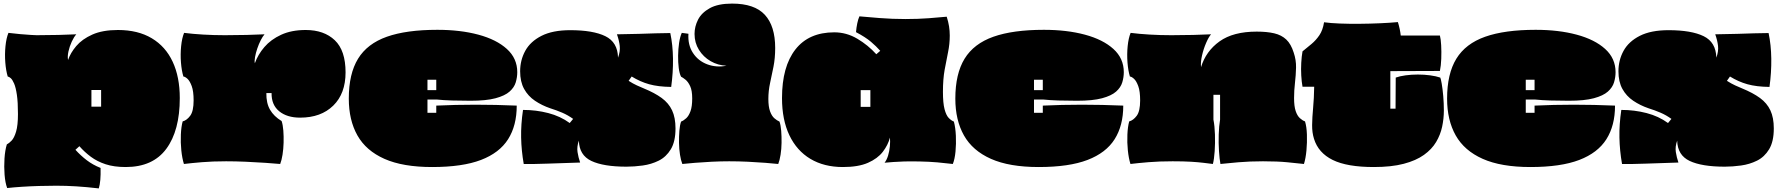

<svg xmlns="http://www.w3.org/2000/svg" viewBox="-20 -896 9902 1069"><path d="M530 153Q461 145 404.5 141.5Q348 138 293 138Q247 138 197 139.5Q147 141 101 144Q55 147 20 151Q9 122 5.5 77Q2 32 5 -13.5Q8 -59 18 -92Q30 -98 44.5 -113Q59 -128 69.5 -163Q80 -198 80 -261Q80 -327 74 -368Q68 -409 58.5 -431Q49 -453 39.5 -461Q30 -469 23 -470Q13 -503 9.5 -548.5Q6 -594 10.5 -639Q15 -684 27 -713Q59 -709 92.5 -706Q126 -703 152 -701.5Q178 -700 184 -700Q246 -700 306 -701.5Q366 -703 405 -705Q392 -691 379.5 -664Q367 -637 361 -609Q355 -581 359 -562Q372 -601 404.5 -639.5Q437 -678 494 -703.5Q551 -729 637 -729Q748 -729 825 -683Q902 -637 941.5 -552Q981 -467 981 -350Q981 -169 906 -67.5Q831 34 680 34Q615 34 568 18.5Q521 3 486 -23Q451 -49 422 -82L400 -62Q429 -30 463 -4Q497 22 540 39Q542 115 530 153ZM489 -302H543V-395H489Z M1004 17Q994 -15 989.5 -59Q985 -103 987 -147Q989 -191 997 -220Q1020 -226 1039 -251.5Q1058 -277 1058 -337Q1058 -388 1047.5 -416.5Q1037 -445 1024 -457Q1011 -469 1001 -470Q991 -503 987.5 -548.5Q984 -594 988.5 -639Q993 -684 1005 -713Q1052 -707 1111 -703.5Q1170 -700 1232 -700Q1294 -700 1354 -701.5Q1414 -703 1453 -705Q1443 -694 1432 -672.5Q1421 -651 1412.5 -626Q1404 -601 1400 -578.5Q1396 -556 1399 -544Q1416 -592 1452 -634Q1488 -676 1545.5 -702.5Q1603 -729 1682 -729Q1784 -729 1844 -672Q1904 -615 1904 -493Q1904 -375 1835.5 -308Q1767 -241 1651 -241Q1578 -241 1534.5 -276.5Q1491 -312 1492 -378H1463Q1462 -322 1483.5 -285Q1505 -248 1548 -222Q1555 -201 1557.5 -169Q1560 -137 1559 -101.5Q1558 -66 1553 -34.5Q1548 -3 1540 17Q1507 14 1456 10.5Q1405 7 1348 4.5Q1291 2 1239 2Q1164 2 1104.5 7Q1045 12 1004 17Z M2386 34Q2223 34 2120.5 -11.5Q2018 -57 1970 -142Q1922 -227 1922 -347Q1922 -485 1973.5 -569Q2025 -653 2134 -691.5Q2243 -730 2415 -730Q2543 -730 2643.5 -703Q2744 -676 2802 -623.5Q2860 -571 2860 -494Q2860 -466 2851.5 -437.5Q2843 -409 2817 -386Q2791 -363 2739 -349Q2687 -335 2600 -335Q2542 -335 2495.5 -336.5Q2449 -338 2410 -342H2360V-268H2409V-308Q2621 -318 2857 -308Q2857 -197 2809 -121Q2761 -45 2658 -5.5Q2555 34 2386 34ZM2360 -394H2409V-452H2360Z M3468 32Q3340 32 3272.5 0Q3205 -32 3203 -113Q3191 -79 3195.5 -49.5Q3200 -20 3210 9Q3111 12 3030 15Q2949 18 2896 17Q2883 -57 2881.5 -130Q2880 -203 2892 -284Q2965 -284 3032.5 -266.5Q3100 -249 3152 -211L3171 -234Q3142 -255 3110.5 -268.5Q3079 -282 3044 -293Q2997 -309 2958.5 -335Q2920 -361 2898 -401Q2876 -441 2876 -499Q2876 -561 2904.5 -613Q2933 -665 2995 -696.5Q3057 -728 3155 -728Q3282 -728 3350.5 -694.5Q3419 -661 3421 -575Q3434 -610 3430.5 -640.5Q3427 -671 3415 -705Q3486 -706 3537.5 -707.5Q3589 -709 3631 -710.5Q3673 -712 3712 -712Q3726 -646 3727 -569Q3728 -492 3717 -412Q3644 -413 3594 -427Q3544 -441 3497 -470L3480 -446Q3505 -430 3526 -420.5Q3547 -411 3564 -404Q3625 -379 3664 -350.5Q3703 -322 3722 -281.5Q3741 -241 3741 -181Q3741 -108 3715 -65Q3689 -22 3647.5 -1.5Q3606 19 3558.5 25.5Q3511 32 3468 32Z M3779 17Q3771 -3 3766 -34.5Q3761 -66 3760.5 -101Q3760 -136 3762.5 -167.5Q3765 -199 3772 -219Q3787 -225 3801 -238Q3815 -251 3824.5 -277Q3834 -303 3834 -348Q3834 -392 3822.5 -416.5Q3811 -441 3796.5 -452.5Q3782 -464 3772 -469Q3763 -486 3759 -517.5Q3755 -549 3755.5 -586Q3756 -623 3761 -657Q3766 -691 3776 -713Q3787 -712 3795 -710.5Q3803 -709 3813 -708Q3809 -646 3838 -601.5Q3867 -557 3917.5 -538Q3968 -519 4025 -530Q3977 -532 3936.5 -555.5Q3896 -579 3871.5 -618.5Q3847 -658 3847 -707Q3847 -748 3866.5 -786.5Q3886 -825 3932 -850.5Q3978 -876 4056 -876Q4181 -876 4238.5 -813.5Q4296 -751 4296 -629Q4296 -572 4286.5 -524.5Q4277 -477 4267.5 -433.5Q4258 -390 4258 -345Q4258 -302 4267.5 -276Q4277 -250 4291.5 -237.5Q4306 -225 4320 -219Q4327 -199 4329.5 -167.5Q4332 -136 4331.5 -101Q4331 -66 4326 -34.5Q4321 -3 4313 17Q4285 14 4240.5 10.5Q4196 7 4144 4.5Q4092 2 4040 2Q3992 2 3942.5 4.5Q3893 7 3850 10.5Q3807 14 3779 17Z M4673 34Q4568 34 4492 -11.5Q4416 -57 4375 -143Q4334 -229 4334 -350Q4334 -525 4408.5 -620.5Q4483 -716 4625 -716Q4693 -716 4753 -680.5Q4813 -645 4859 -594L4881 -613Q4859 -638 4829 -663.5Q4799 -689 4746 -717Q4748 -742 4753 -766Q4758 -790 4765 -805Q4808 -801 4878 -795.5Q4948 -790 5021 -790Q5092 -790 5150.5 -794.5Q5209 -799 5251 -803Q5260 -775 5264 -749.5Q5268 -724 5268 -698Q5268 -651 5258.5 -605.5Q5249 -560 5239.5 -507.5Q5230 -455 5230 -385Q5230 -322 5239 -288Q5248 -254 5262 -239.5Q5276 -225 5291 -219Q5300 -185 5302 -140Q5304 -95 5300 -52.5Q5296 -10 5285 17Q5245 12 5199 8Q5153 4 5100 3Q5049 2 5014 3Q4979 4 4954 6Q4929 8 4905 10Q4917 -5 4924.5 -29.5Q4932 -54 4934.5 -81Q4937 -108 4935 -130Q4924 -88 4895 -50.5Q4866 -13 4812.5 10.5Q4759 34 4673 34ZM4772 -301H4826V-394H4772Z M5763 34Q5600 34 5497.5 -11.5Q5395 -57 5347 -142Q5299 -227 5299 -347Q5299 -485 5350.5 -569Q5402 -653 5511 -691.5Q5620 -730 5792 -730Q5920 -730 6020.5 -703Q6121 -676 6179 -623.5Q6237 -571 6237 -494Q6237 -466 6228.5 -437.5Q6220 -409 6194 -386Q6168 -363 6116 -349Q6064 -335 5977 -335Q5919 -335 5872.5 -336.5Q5826 -338 5787 -342H5737V-268H5786V-308Q5998 -318 6234 -308Q6234 -197 6186 -121Q6138 -45 6035 -5.5Q5932 34 5763 34ZM5737 -394H5786V-452H5737Z M6274 17Q6264 -15 6259.5 -59Q6255 -103 6257 -147Q6259 -191 6267 -220Q6290 -226 6309 -251.5Q6328 -277 6328 -337Q6328 -388 6317.5 -416.5Q6307 -445 6294 -457Q6281 -469 6271 -470Q6261 -503 6257.5 -548.5Q6254 -594 6258.5 -639Q6263 -684 6275 -713Q6322 -707 6381 -703.5Q6440 -700 6502 -700Q6564 -700 6624 -701.5Q6684 -703 6723 -705Q6710 -691 6695.5 -657.5Q6681 -624 6672.5 -587Q6664 -550 6667 -522Q6694 -611 6770 -665.5Q6846 -720 6977 -720Q7034 -720 7074.5 -710.5Q7115 -701 7141.5 -676Q7168 -651 7183 -603Q7197 -562 7196 -519.5Q7195 -477 7190 -434.5Q7185 -392 7185 -350Q7185 -304 7194 -277.5Q7203 -251 7217.5 -238Q7232 -225 7246 -220Q7255 -191 7256.5 -147Q7258 -103 7254 -59Q7250 -15 7240 17Q7202 13 7148 7.5Q7094 2 7012 2Q6938 2 6874.5 7.5Q6811 13 6775 17Q6770 -10 6767 -54.5Q6764 -99 6765.5 -147Q6767 -195 6773 -230V-368H6736V-230Q6743 -195 6744.5 -147Q6746 -99 6743 -54.5Q6740 -10 6733 17Q6709 14 6680.5 10.5Q6652 7 6611 4.5Q6570 2 6509 2Q6434 2 6374.5 7Q6315 12 6274 17Z M7629 34Q7480 34 7400 -5.5Q7320 -45 7296 -123Q7285 -158 7285.5 -200Q7286 -242 7291 -295Q7296 -348 7297 -413H7232Q7227 -441 7225 -476Q7223 -511 7225 -546.5Q7227 -582 7232 -610Q7258 -631 7282.5 -651.5Q7307 -672 7326 -700Q7345 -728 7352 -772Q7388 -767 7439.5 -765Q7491 -763 7549.5 -763.5Q7608 -764 7664 -766.5Q7720 -769 7763 -773Q7769 -754 7773 -735Q7777 -716 7779 -698H7997Q8002 -680 8004 -644Q8006 -608 8004.5 -568.5Q8003 -529 7997 -501L7721 -500V-291H7750L7751 -464Q7773 -472 7805.5 -476.5Q7838 -481 7874 -481Q7910 -481 7943 -476.5Q7976 -472 7999 -464Q8002 -459 8007 -430.5Q8012 -402 8015.5 -361.5Q8019 -321 8019 -280Q8019 -236 8009.5 -191Q8000 -146 7976 -105.5Q7952 -65 7908 -33.5Q7864 -2 7795.5 16Q7727 34 7629 34Z M8501 34Q8338 34 8235.5 -11.5Q8133 -57 8085 -142Q8037 -227 8037 -347Q8037 -485 8088.5 -569Q8140 -653 8249 -691.5Q8358 -730 8530 -730Q8658 -730 8758.5 -703Q8859 -676 8917 -623.5Q8975 -571 8975 -494Q8975 -466 8966.5 -437.5Q8958 -409 8932 -386Q8906 -363 8854 -349Q8802 -335 8715 -335Q8657 -335 8610.5 -336.5Q8564 -338 8525 -342H8475V-268H8524V-308Q8736 -318 8972 -308Q8972 -197 8924 -121Q8876 -45 8773 -5.5Q8670 34 8501 34ZM8475 -394H8524V-452H8475Z M9583 32Q9455 32 9387.5 0Q9320 -32 9318 -113Q9306 -79 9310.5 -49.5Q9315 -20 9325 9Q9226 12 9145 15Q9064 18 9011 17Q8998 -57 8996.5 -130Q8995 -203 9007 -284Q9080 -284 9147.5 -266.5Q9215 -249 9267 -211L9286 -234Q9257 -255 9225.5 -268.5Q9194 -282 9159 -293Q9112 -309 9073.5 -335Q9035 -361 9013 -401Q8991 -441 8991 -499Q8991 -561 9019.5 -613Q9048 -665 9110 -696.5Q9172 -728 9270 -728Q9397 -728 9465.5 -694.5Q9534 -661 9536 -575Q9549 -610 9545.5 -640.5Q9542 -671 9530 -705Q9601 -706 9652.5 -707.5Q9704 -709 9746 -710.5Q9788 -712 9827 -712Q9841 -646 9842 -569Q9843 -492 9832 -412Q9759 -413 9709 -427Q9659 -441 9612 -470L9595 -446Q9620 -430 9641 -420.5Q9662 -411 9679 -404Q9740 -379 9779 -350.5Q9818 -322 9837 -281.5Q9856 -241 9856 -181Q9856 -108 9830 -65Q9804 -22 9762.5 -1.5Q9721 19 9673.5 25.5Q9626 32 9583 32Z"/></svg>

Font: Oi
Style: Regular
Weight: 400
Designer: Kostas Bartsokas, Mohamad Dakak
Foundry: Foundry5
Version: Version 4.000